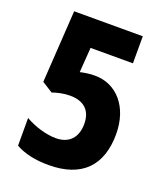

<svg xmlns="http://www.w3.org/2000/svg" viewBox="-134 -805 780 907"><g transform="rotate(20 256.0 -352.0)"><path d="M279 -462C253 -462 231 -459 205 -453L214 -578H427V-714H82L59 -351L113 -317C141 -327 172 -333 201 -333C272 -333 309 -296 309 -230C309 -161 271 -121 205 -121C155 -121 95 -140 50 -166V-27C94 -2 150 10 216 10C384 10 467 -79 467 -236C467 -373 388 -462 279 -462Z"/></g></svg>

Font: Noto Sans Myanmar UI Condensed ExtraBold
Style: Regular
Weight: 800
Width: 3
Designer: Monotype Design Team
Foundry: Monotype Imaging Inc.
Version: Version 2.103